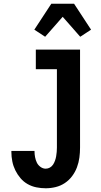

<svg xmlns="http://www.w3.org/2000/svg" viewBox="-20 -1001 540 1029"><path d="M225 8Q200 8 175 3Q150 -2 128 -14.5Q106 -27 89.5 -46.5Q73 -66 62 -88.5Q51 -111 46 -136Q41 -161 41 -186V-192H165V-189Q165 -174 168 -158.5Q171 -143 177.5 -129.5Q184 -116 197 -106.5Q210 -97 225 -97Q237 -97 247.5 -103Q258 -109 264.5 -119Q271 -129 275 -140.5Q279 -152 281 -163.5Q283 -175 284 -187Q285 -199 285 -210V-630H172V-735H409V-210Q409 -183 405.5 -156.5Q402 -130 392.5 -104.5Q383 -79 366.5 -57Q350 -35 327.5 -20Q305 -5 278.5 1.5Q252 8 225 8ZM410 -804 316 -911 222 -804 164 -842 255 -981H377L468 -842Z"/></svg>

Font: Iosevka Extrabold
Style: Regular
Weight: 800
Monospace: yes
Designer: Belleve Invis
Foundry: Belleve Invis
Version: Version 32.5.0; ttfautohint (v1.8.4)